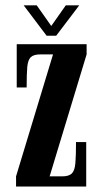

<svg xmlns="http://www.w3.org/2000/svg" viewBox="-20 -686 376 706"><path d="M39 0V-37.5L175 -486H129Q104 -486 93.2 -475.8Q82.5 -465.5 80.2 -439Q78 -412.5 78 -364.5H41.5V-523.5H298.5V-486L162.5 -37.5H208Q233.5 -37.5 244.2 -48.2Q255 -59 257.2 -86.5Q259.5 -114 259.5 -163.5H297V0ZM151.5 -554.5 67 -666.5H115L168.5 -590.5L222 -666.5H271.5L186.5 -554.5Z"/></svg>

Font: Imbue 10pt
Style: Bold
Weight: 700
Designer: Tyler Finck
Foundry: Etcetera Type Company
Version: Version 1.102; ttfautohint (v1.8.3)